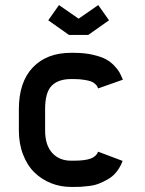

<svg xmlns="http://www.w3.org/2000/svg" viewBox="-20 -718 565 750"><path d="M363.3 -372.6Q360.8 -378.4 359.4 -381.3Q357.9 -384.3 351.1 -390.6Q344.2 -397 335.2 -400.1Q326.2 -403.3 308.6 -406.2Q291 -409.2 267.6 -409.2H257.8Q208 -409.2 182.1 -383.3Q156.2 -357.4 156.2 -291.5V-208.5Q156.2 -151.4 183.8 -120.8Q211.4 -90.3 257.8 -90.3H267.6Q312 -90.3 334.2 -98.6Q356.4 -106.9 363.3 -125.5L459 -89.4Q449.7 -64.9 435.1 -46.6Q420.4 -28.3 401.6 -17.8Q382.8 -7.3 366.2 -0.7Q349.6 5.9 327.9 8.5Q306.2 11.2 295.2 11.7Q284.2 12.2 267.6 12.2H257.8Q216.3 12.2 179.4 -2.4Q142.6 -17.1 114.5 -44.4Q86.4 -71.8 70.1 -114.3Q53.7 -156.7 53.7 -208.5V-291.5Q53.7 -397.5 108.2 -454.6Q162.6 -511.7 257.8 -511.7H267.6Q309.6 -511.7 342.3 -504.2Q375 -496.6 393.6 -486.6Q412.1 -476.6 426.5 -461.2Q440.9 -445.8 446.5 -435.5Q452.1 -425.3 458 -411.6Q459.5 -408.2 460 -406.7ZM287.1 -645 363.8 -698.2 405.8 -638.7 324.7 -581.5H249.5L168.5 -638.7L210.4 -698.2Z"/></svg>

Font: Anka/Coder Condensed
Style: Bold
Weight: 700
Width: 4
Monospace: yes
Version: Version 001.100